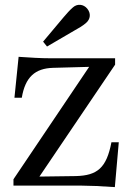

<svg xmlns="http://www.w3.org/2000/svg" viewBox="-20 -758 538 784"><path d="M172 -568 285 -634C303 -644 317 -652 331 -664C350 -680 352 -704 336 -723C321 -741 296 -744 278 -728C264 -716 253 -703 240 -688L156 -588ZM449 6 465 -177H435C415 -73 378 -41 289 -39L141 -37L450 -494V-520H190C141 -520 104 -523 56 -526L39 -359H69C83 -443 123 -479 197 -481L344 -485L35 -26V0H315C342 0 394 2 449 6Z"/></svg>

Font: Hedvig Letters Serif 24pt
Style: Regular
Weight: 400
Designer: Alexander Örn & Tor Weibull
Foundry: Kanon Foundry
Version: Version 1.000